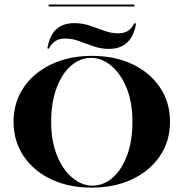

<svg xmlns="http://www.w3.org/2000/svg" viewBox="-20 -834 827 865"><path d="M393.5 11.3Q288.7 11.3 209.7 -26.6Q130.6 -64.5 85.9 -131.5Q41.1 -198.4 41.1 -285.5Q41.1 -372.6 86.3 -439.5Q131.5 -506.5 211.7 -544.4Q291.9 -582.3 393.5 -582.3Q498.4 -582.3 577.4 -544.4Q656.5 -506.5 701.2 -439.5Q746 -372.6 746 -285.5Q746 -198.4 700.8 -131.5Q655.6 -64.5 575.8 -26.6Q496 11.3 393.5 11.3ZM396 2.4Q446 2.4 486.7 -32.7Q527.4 -67.7 552 -132.7Q576.6 -197.6 576.6 -285.5Q576.6 -374.2 550 -438.7Q523.4 -503.2 480.6 -538.3Q437.9 -573.4 391.1 -573.4Q341.1 -573.4 300.4 -538.3Q259.7 -503.2 235.1 -438.3Q210.5 -373.4 210.5 -285.5Q210.5 -197.6 237.1 -132.7Q263.7 -67.7 306.5 -32.7Q349.2 2.4 396 2.4ZM193.5 -616.1Q202.4 -673.4 233.1 -701.6Q263.7 -729.8 314.5 -729.8Q352.4 -729.8 385.5 -718.1Q418.5 -706.5 450 -695.2Q481.5 -683.9 512.9 -683.9Q538.7 -683.9 556 -694.8Q573.4 -705.6 585.5 -729.8L592.7 -727.4Q583.9 -671.8 553.2 -642.7Q522.6 -613.7 471 -613.7Q434.7 -613.7 401.2 -625.4Q367.7 -637.1 336.3 -648.8Q304.8 -660.5 273.4 -660.5Q247.6 -660.5 229.8 -649.2Q212.1 -637.9 200 -614.5ZM199.2 -804.8V-813.7H585.5V-804.8Z"/></svg>

Font: Playfair 144pt SemiExpanded Black
Style: Regular
Weight: 900
Width: 6
Designer: Claus Eggers Sørensen
Foundry: Claus Eggers Sørensen
Version: Version 2.203